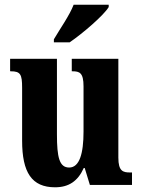

<svg xmlns="http://www.w3.org/2000/svg" viewBox="-20 -786 604 816"><path d="M209 -619V-606H276C333 -645 421 -721 442 -756V-766H293C276 -721 234 -662 209 -619ZM214 10C272 10 311 -16 336 -72H340L362 0H541V-53H533C503 -53 483 -58 483 -116V-536H285V-483H288C318 -483 335 -477 335 -419V-227C335 -134 318 -74 274 -74C232 -74 222 -118 222 -215V-536H23V-483H26C67 -483 74 -470 74 -413V-188C74 -53 115 10 214 10Z"/></svg>

Font: Noto Serif Thai ExtraCondensed ExtraBold
Style: Regular
Weight: 800
Width: 2
Designer: Monotype Design Team
Foundry: Monotype Imaging Inc.
Version: Version 2.002